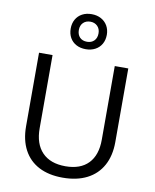

<svg xmlns="http://www.w3.org/2000/svg" viewBox="-105 -1079 942 1168"><g transform="rotate(10 365.5 -495.0)"><path d="M90.3 -259.8V-713.9H173.8V-262.2Q173.8 -165.5 224.1 -113.5Q274.4 -61.5 367.7 -61.5Q460 -61.5 509 -112.5Q558.1 -163.6 558.1 -258.3V-713.9H641.6V-259.3Q641.6 -174.8 608.6 -114.5Q575.7 -54.2 513.2 -22.2Q450.7 9.8 362.8 9.8Q276.9 9.8 215.8 -22Q154.8 -53.7 122.6 -114.3Q90.3 -174.8 90.3 -259.8ZM254.4 -892.6Q254.4 -924.3 268.3 -949Q282.2 -973.6 307.4 -987.1Q332.5 -1000.5 365.7 -1000.5Q398.4 -1000.5 423.8 -986.8Q449.2 -973.1 463.4 -948.5Q477.5 -923.8 477.5 -892.6Q477.5 -860.4 463.4 -835.7Q449.2 -811 423.8 -797.6Q398.4 -784.2 365.7 -784.2Q332.5 -784.2 307.4 -797.6Q282.2 -811 268.3 -835.4Q254.4 -859.9 254.4 -892.6ZM426.3 -892.6Q426.3 -920.4 409.2 -937.3Q392.1 -954.1 365.7 -954.1Q338.4 -954.1 321.5 -937.3Q304.7 -920.4 304.7 -892.6Q304.7 -863.8 321 -846.9Q337.4 -830.1 365.7 -830.1Q393.1 -830.1 409.7 -846.9Q426.3 -863.8 426.3 -892.6Z"/></g></svg>

Font: Viking Open Sans
Style: Regular
Weight: 400
Foundry: Ascender Corporation
Version: Version 2.001